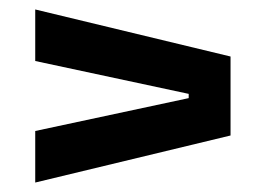

<svg xmlns="http://www.w3.org/2000/svg" viewBox="-20 -512 554 406"><path d="M379 -313.5 54.5 -383V-492L467.5 -392.5V-225.5L54.5 -126V-235L379 -304.5Z"/></svg>

Font: Anek Bangla Medium SemiBold
Style: Regular
Weight: 600
Version: Version 1.003